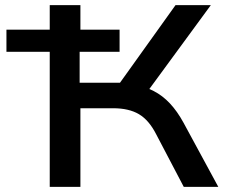

<svg xmlns="http://www.w3.org/2000/svg" viewBox="-20 -725 882 745"><path d="M173 0V-524H5V-610H173V-705H292V-610H444V-524H289V-404H459L422 -371L661 -705H798L537 -349L499 -396Q541 -390 576 -372Q611 -354 639.5 -323.5Q668 -293 692 -249L827 0H693L586 -204Q558 -259 519 -282Q480 -305 419 -305H292V0Z"/></svg>

Font: Nunito Sans 7pt SemiExpanded SemiBold
Style: Regular
Weight: 600
Width: 6
Designer: Vernon Adams
Foundry: Vernon Adams
Version: Version 3.101;gftools[0.9.27]